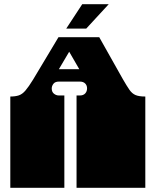

<svg xmlns="http://www.w3.org/2000/svg" viewBox="-20 -893 740 913"><path d="M29 0V-135Q29 -152 29 -156.5Q29 -161 29 -163Q29 -165 29 -171V-172Q29 -179 29 -180.5Q29 -182 29 -187.5Q29 -193 29 -209V-260Q29 -277 29 -281.5Q29 -286 29 -288Q29 -290 29 -296V-297Q29 -304 29 -305.5Q29 -307 29 -312.5Q29 -318 29 -334V-434Q53 -434 69.5 -439.5Q86 -445 101 -462.5Q116 -480 137 -514L258 -716H452L564 -517Q583 -484 595.5 -466Q608 -448 624.5 -441Q641 -434 671 -434V0H344V-135Q344 -152 344 -156.5Q344 -161 344 -163Q344 -165 344 -171V-172Q344 -179 344 -180.5Q344 -182 344 -187.5Q344 -193 344 -209V-260Q344 -277 344 -281.5Q344 -286 344 -288Q344 -290 344 -296V-297Q344 -304 344 -305.5Q344 -307 344 -312.5Q344 -318 344 -334V-439H360Q376 -439 385 -448.5Q394 -458 394 -473Q394 -487 385 -496Q376 -505 360 -505H260Q242 -505 234 -494.5Q226 -484 226 -472Q226 -456 236.5 -447.5Q247 -439 260 -439H286V0ZM260 -564H357L309 -647ZM295 -757 371 -873H497L390 -757Z"/></svg>

Font: Danfo
Style: Regular
Weight: 400
Designer: Seyi Olusanya, David Udoh, Eyiyemi Adegbite, Mirko Velimirović
Version: Version 1.000